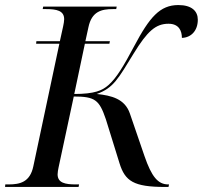

<svg xmlns="http://www.w3.org/2000/svg" viewBox="-41 -740 803 760"><path d="M-21 0H270L272 -10H259C217 -10 187 -16 187 -50C187 -56 189 -70 191 -78L251 -358C336 -358 352 -344 378 -268L432 -94C454 -23 488 0 612 0H626L628 -10H625C584 -10 559 -41 531 -122L473 -291C453 -349 400 -362 342 -368C409 -392 427 -429 488 -528C542 -616 575 -646 626 -646C668 -646 679 -617 679 -590C715 -591 742 -618 742 -662C742 -696 718 -720 665 -720C592 -720 551 -672 490 -557C448 -478 420 -431 388 -403C364 -382 334 -368 253 -368L295 -567H392L394 -577H297L309 -632C322 -695 361 -704 406 -704H419L421 -714H130L128 -704H141C183 -704 213 -698 213 -664C213 -658 211 -644 209 -636L196 -577H103L102 -567H194L91 -82C78 -19 38 -10 -7 -10H-20Z"/></svg>

Font: Noto Serif Display
Style: Italic
Weight: 400
Italic angle: -12°
Designer: Monotype Design Team
Foundry: Monotype Imaging Inc.
Version: Version 2.009